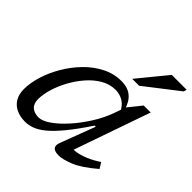

<svg xmlns="http://www.w3.org/2000/svg" viewBox="-193 -864 1020 1020"><g transform="rotate(45 317.0 -354.0)"><path d="M357.5 -42 431.5 -237.5H423Q371.5 -160 331.2 -111.2Q291 -62.5 258.8 -36.2Q226.5 -10 199.2 -0.2Q172 9.5 146.5 9.5Q109 9.5 80.5 -4Q52 -17.5 36 -44Q20 -70.5 20 -109.5Q20 -156 36.8 -210Q53.5 -264 84.2 -316.2Q115 -368.5 157 -411.5Q199 -454.5 249.8 -480.2Q300.5 -506 357 -506Q405 -506 434.2 -481.5Q463.5 -457 475.5 -411.5L471 -381Q452.5 -419 426 -435Q399.5 -451 367.5 -451Q325 -451 286.5 -428.8Q248 -406.5 216 -369.8Q184 -333 160.2 -289.5Q136.5 -246 123.8 -202.8Q111 -159.5 111 -125Q111 -91 130 -74.2Q149 -57.5 181 -57.5Q208.5 -57.5 245.8 -83.2Q283 -109 322 -152.2Q361 -195.5 394.8 -248.8Q428.5 -302 448.5 -357L471.5 -422.5L532 -497.5H584.5L424 -37.5L404 -68Q426.5 -65.5 454.8 -70Q483 -74.5 516 -88.2Q549 -102 584.5 -125.5L604.5 -93Q530.5 -30 480 -10Q429.5 10 400 10Q369 10 358.2 -2.8Q347.5 -15.5 357.5 -42ZM388.5 -554.5 522.5 -718H634L629.5 -701L440.5 -554.5Z"/></g></svg>

Font: Newsreader 8pt
Style: Italic
Weight: 400
Italic angle: -17°
Version: Version 1.003